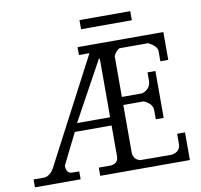

<svg xmlns="http://www.w3.org/2000/svg" viewBox="-93 -982 1130 1080"><g transform="rotate(-10 472.5 -441.5)"><path d="M720 -883V-831H430V-883ZM502 -654 316 -315H505V-645H504Q503 -649 502 -654ZM706 -416Q756 -432 756 -482V-527H801V-259H756V-310Q756 -349 706 -370H590V-91Q597 -56 630 -48L808 -47Q860 -54 860 -103V-158H905V0H393V-47H464Q505 -53 505 -92V-268H295L207 -91Q207 -49 235 -46Q249 -45 261 -45H281V0H20V-45H84Q118 -51 139 -91L453 -690H393V-735H883V-576H838V-637Q834 -665 788 -688H626Q609 -685 590 -650V-416Z"/></g></svg>

Font: Sawarabi Mincho
Style: Regular
Weight: 400
Version: Version 1.00